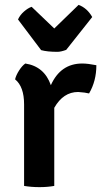

<svg xmlns="http://www.w3.org/2000/svg" viewBox="-20 -764 419 789"><path d="M42 -438Q46 -455 58.5 -474.5Q71 -494 84 -503Q162 -491 189 -414Q229 -503 318 -503Q341 -503 376 -496Q376 -431 346 -380Q331 -384 301 -386Q240 -386 203 -321V0Q175 5 142 5Q109 5 79 0V-335Q79 -408 42 -438ZM110 -736 203 -647 303 -744Q338 -731 359 -694L252 -559Q230 -551 216 -551Q174 -551 149 -558L54 -684Q62 -702 78.5 -716.5Q95 -731 110 -736Z"/></svg>

Font: Signika Negative
Style: Semibold
Weight: 600
Designer: Anna Giedrys
Foundry: Anna Giedrys
Version: Version 1.001